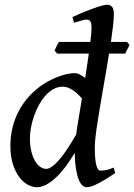

<svg xmlns="http://www.w3.org/2000/svg" viewBox="-20 -762 561 802"><path d="M298.3 -200.7Q302.2 -231 308.8 -269.5Q315.4 -308.1 322.3 -351.1Q314 -359.9 305.2 -368.4Q296.4 -377 286.4 -384Q276.4 -391.1 265.4 -395.5Q254.4 -399.9 242.7 -399.9Q221.2 -399.9 202.6 -389.4Q184.1 -378.9 168.7 -361.3Q153.3 -343.8 141.4 -321.3Q129.4 -298.8 121.3 -274.9Q113.3 -251 109.1 -227.5Q105 -204.1 105 -185.1Q105 -154.8 110.6 -131.1Q116.2 -107.4 125.7 -90.8Q135.3 -74.2 147.5 -65.4Q159.7 -56.6 172.9 -56.6Q184.1 -56.6 198.2 -66.9Q212.4 -77.1 228.5 -95.9Q244.6 -114.7 262.2 -141.4Q279.8 -168 298.3 -200.7ZM461.4 -39.1Q419.9 -11.2 389.9 4.4Q359.9 20 342.3 20Q333.5 20 324.7 12.9Q315.9 5.9 309.1 -11Q302.2 -27.8 297.6 -55.2Q293 -82.5 292 -123.5Q274.4 -93.3 254.9 -67.1Q235.4 -41 215.1 -21.7Q194.8 -2.4 174.1 8.8Q153.3 20 133.8 20Q116.2 20 96.9 10Q77.6 0 61.3 -21.2Q44.9 -42.5 34.2 -75.4Q23.4 -108.4 23.4 -153.8Q23.4 -192.4 32.2 -228.8Q41 -265.1 58.3 -298.1Q75.7 -331.1 101.6 -359.6Q127.4 -388.2 162.1 -411.1Q175.8 -419.9 191.9 -428Q208 -436 225.1 -442.4Q242.2 -448.7 259.5 -452.6Q276.9 -456.5 293 -456.5Q302.7 -456.5 313.7 -450.7Q324.7 -444.8 335.9 -436.5Q339.8 -463.4 343.8 -489Q347.7 -514.6 351.1 -538.1H218.8L208 -550.8Q210.9 -558.6 216.3 -569.3Q221.7 -580.1 226.1 -586.9H357.4Q359.9 -605.5 361.1 -620.8Q362.3 -636.2 362.3 -647.5Q362.3 -658.7 360.6 -665.3Q358.9 -671.9 355.7 -675Q352.5 -678.2 348.6 -679.2Q344.7 -680.2 340.3 -680.2Q335.9 -680.2 327.4 -678Q318.8 -675.8 310.5 -673.3Q300.8 -670.4 289.1 -667L282.7 -690.9Q304.7 -701.2 327.1 -710.4Q349.6 -719.7 369.4 -726.8Q389.2 -733.9 404.3 -738Q419.4 -742.2 426.3 -742.2Q440.9 -742.2 448.2 -733.4Q455.6 -724.6 455.6 -702.1Q455.6 -683.6 452.1 -653.6Q448.7 -623.5 443.4 -586.9H510.7L521 -574.2L502.9 -538.1H435.5Q429.7 -501.5 423.1 -462.6Q416.5 -423.8 409.7 -385.5Q402.8 -347.2 397 -310.8Q391.1 -274.4 386.2 -243.4Q381.3 -212.4 378.7 -187.7Q376 -163.1 376 -148.4Q376 -96.7 382.1 -73Q388.2 -49.3 399.4 -49.3Q412.1 -49.3 424.8 -52Q437.5 -54.7 454.6 -62Z"/></svg>

Font: Gentium Book Basic
Style: Italic
Weight: 400
Italic angle: -8°
Designer: J. Victor Gaultney and Annie Olsen
Foundry: SIL International
Version: Version 1.102; 2013; Maintenance release